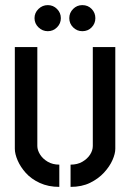

<svg xmlns="http://www.w3.org/2000/svg" viewBox="-20 -726 509 751"><path d="M302 -604Q281 -604 266 -619Q251 -634 251 -655Q251 -676 266 -691Q281 -706 302 -706Q324 -706 338.5 -691Q353 -676 353 -655Q353 -634 338.5 -619Q324 -604 302 -604ZM167 -604Q146 -604 130.5 -619Q115 -634 115 -655Q115 -676 130.5 -691Q146 -706 167 -706Q188 -706 203 -691Q218 -676 218 -655Q218 -634 203 -619Q188 -604 167 -604ZM256 5V-82Q283 -82 302.5 -93.5Q322 -105 332.5 -121.5Q343 -138 343 -155V-542H431V-144Q431 -125 420 -100Q409 -75 387 -51Q365 -27 332.5 -11Q300 5 256 5ZM212 5Q169 5 135.5 -10.5Q102 -26 81 -49.5Q60 -73 49 -98.5Q38 -124 38 -144V-542H126V-155Q126 -139 136.5 -122Q147 -105 166.5 -93.5Q186 -82 212 -82Z"/></svg>

Font: Stick No Bills ExtraLight Medium
Style: Regular
Weight: 500
Version: Version 2.000